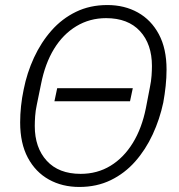

<svg xmlns="http://www.w3.org/2000/svg" viewBox="-20 -730 711 762"><path d="M295 12Q227 12 174 -17.5Q121 -47 90.5 -104Q60 -161 60 -244Q60 -276 63.5 -309Q67 -342 74 -375Q87 -441 115 -501.5Q143 -562 184.5 -609Q226 -656 281.5 -683Q337 -710 406 -710Q474 -710 527 -680.5Q580 -651 610.5 -594Q641 -537 641 -454Q641 -422 637.5 -389Q634 -356 628 -323Q614 -257 586 -196.5Q558 -136 516.5 -89Q475 -42 419.5 -15Q364 12 295 12ZM300 -40Q366 -40 418.5 -72Q471 -104 507 -162.5Q543 -221 559 -301L575 -384Q580 -408 581.5 -429.5Q583 -451 583 -468Q583 -555 535.5 -606.5Q488 -658 401 -658Q336 -658 283 -626Q230 -594 194.5 -536Q159 -478 143 -397L126 -314Q121 -291 119.5 -269Q118 -247 118 -230Q118 -144 165.5 -92Q213 -40 300 -40ZM496 -328H196L207 -380H507Z"/></svg>

Font: IBM Plex Sans Light
Style: Italic
Weight: 300
Italic angle: -11.31°
Designer: Mike Abbink, Paul van der Laan, Pieter van Rosmalen
Foundry: Bold Monday
Version: Version 3.201